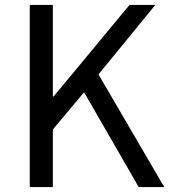

<svg xmlns="http://www.w3.org/2000/svg" viewBox="-20 -754 686 774"><path d="M100 0V-734H193V-365H196L502 -734H606L377 -454L642 0H539L319 -382L193 -232V0Z"/></svg>

Font: Source Han Sans SC
Style: Regular
Weight: 400
Designer: Ryoko NISHIZUKA 西塚涼子 (kana, bopomofo & ideographs); Paul D. Hunt (Latin, Greek & Cyrillic); Sandoll Communications 산돌커뮤니
Foundry: Adobe
Version: Version 2.002;hotconv 1.0.116;makeotfexe 2.5.65601; ttfautoh